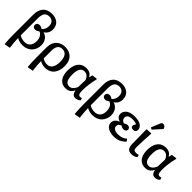

<svg xmlns="http://www.w3.org/2000/svg" viewBox="178 -2051 3534 3534"><g transform="rotate(45 1945.5 -283.5)"><path d="M91.8 230 80.1 225.1Q69.8 113.3 69.8 -8.8V-527.8Q69.8 -647 130.6 -714.6Q191.4 -782.2 310.1 -782.2Q351.6 -782.2 388.7 -770.5Q425.8 -758.8 455.6 -736.1Q485.4 -713.4 502.7 -676Q520 -638.7 520 -590.8Q520 -485.4 435.1 -432.1V-430.2Q493.2 -416 533.7 -363.8Q574.2 -311.5 574.2 -229Q574.2 -181.6 557.4 -138.2Q540.5 -94.7 509.8 -60.5Q479 -26.4 430.4 -6.1Q381.8 14.2 323.2 14.2Q279.8 14.2 240 2.4Q200.2 -9.3 179.2 -22.9H176.8Q177.2 28.8 182.1 86.9Q187 145 191.9 177.7L196.8 210ZM311 -55.2Q381.3 -55.2 420.7 -100.3Q460 -145.5 460 -221.2Q460 -348.1 370.1 -388.2Q321.3 -354 290 -354Q257.3 -354 239.7 -371.1Q222.2 -388.2 222.2 -412.1Q222.2 -439.9 239.7 -457Q257.3 -474.1 290 -474.1Q330.1 -474.1 363.8 -445.8Q424.8 -495.1 424.8 -583Q424.8 -619.1 413.8 -645.5Q402.8 -671.9 384.3 -685.5Q365.7 -699.2 346.4 -705.6Q327.1 -711.9 306.2 -711.9Q273.4 -711.9 249 -701.2Q224.6 -690.4 210.9 -673.8Q197.3 -657.2 189 -632.6Q180.7 -607.9 178.2 -585.4Q175.8 -563 175.8 -535.2V-95.2Q193.8 -78.1 234.4 -66.7Q274.9 -55.2 311 -55.2Z M690.9 230 678.7 225.1Q668.5 113.3 668.5 -8.8V-273.9Q668.5 -335.9 687.7 -384.5Q707 -433.1 740.5 -462.9Q773.9 -492.7 816.4 -507.8Q858.9 -522.9 907.7 -522.9Q1019 -522.9 1084.5 -456.3Q1149.9 -389.6 1149.9 -264.2Q1149.9 -206.1 1136 -157Q1122.1 -107.9 1093.5 -69.1Q1064.9 -30.3 1017.3 -8.1Q969.7 14.2 906.7 14.2Q868.7 14.2 832.8 2.2Q796.9 -9.8 776.9 -22.9H774.9Q775.4 29.8 780.3 88.1Q785.2 146.5 790 178.2L794.9 210ZM893.6 -55.2Q932.1 -55.2 960.2 -71.5Q988.3 -87.9 1004.2 -117.2Q1020 -146.5 1027.3 -182.1Q1034.7 -217.8 1034.7 -261.2Q1034.7 -360.8 999.5 -409.9Q964.4 -459 899.9 -459Q863.8 -459 838.1 -445.3Q812.5 -431.6 799.3 -407.5Q786.1 -383.3 780.5 -356.7Q774.9 -330.1 774.9 -297.9V-95.2Q792 -78.1 826.4 -66.7Q860.8 -55.2 893.6 -55.2Z M1440.4 14.2Q1374.5 14.2 1329.1 -21Q1283.7 -56.2 1262.9 -114Q1242.2 -171.9 1242.2 -248Q1242.2 -273.4 1244.6 -298.1Q1247.1 -322.8 1253.9 -350.6Q1260.7 -378.4 1271.5 -402.6Q1282.2 -426.8 1299.6 -449.2Q1316.9 -471.7 1339.4 -487.8Q1361.8 -503.9 1393.6 -513.4Q1425.3 -522.9 1463.4 -522.9Q1566.4 -522.9 1611.3 -437L1614.3 -445.8L1629.4 -504.9L1724.1 -517.1L1737.3 -511.2Q1693.4 -329.6 1693.4 -187Q1693.4 -136.2 1700.2 -108.6Q1707 -81.1 1718.5 -72.5Q1730 -64 1749.5 -64Q1762.2 -64 1790.5 -71.8L1801.3 -25.9Q1784.7 -10.3 1758.5 2Q1732.4 14.2 1702.1 14.2Q1657.7 14.2 1636.2 -12Q1614.7 -38.1 1605.5 -86.9H1602.5Q1592.3 -66.4 1581.1 -51.3Q1569.8 -36.1 1551 -19.8Q1532.2 -3.4 1504.2 5.4Q1476.1 14.2 1440.4 14.2ZM1469.2 -58.1Q1547.4 -58.1 1595.2 -166Q1594.2 -199.2 1601.6 -351.1Q1587.9 -397 1555.9 -426Q1523.9 -455.1 1478.5 -455.1Q1356.4 -455.1 1356.4 -255.9Q1356.4 -221.7 1359.1 -194.3Q1361.8 -167 1369.4 -140.6Q1377 -114.3 1389.4 -96.9Q1401.9 -79.6 1422.1 -68.8Q1442.4 -58.1 1469.2 -58.1Z M1913.1 230 1901.4 225.1Q1891.1 113.3 1891.1 -8.8V-527.8Q1891.1 -647 1951.9 -714.6Q2012.7 -782.2 2131.3 -782.2Q2172.9 -782.2 2210 -770.5Q2247.1 -758.8 2276.9 -736.1Q2306.6 -713.4 2324 -676Q2341.3 -638.7 2341.3 -590.8Q2341.3 -485.4 2256.3 -432.1V-430.2Q2314.5 -416 2355 -363.8Q2395.5 -311.5 2395.5 -229Q2395.5 -181.6 2378.7 -138.2Q2361.8 -94.7 2331.1 -60.5Q2300.3 -26.4 2251.7 -6.1Q2203.1 14.2 2144.5 14.2Q2101.1 14.2 2061.3 2.4Q2021.5 -9.3 2000.5 -22.9H1998Q1998.5 28.8 2003.4 86.9Q2008.3 145 2013.2 177.7L2018.1 210ZM2132.3 -55.2Q2202.6 -55.2 2241.9 -100.3Q2281.2 -145.5 2281.2 -221.2Q2281.2 -348.1 2191.4 -388.2Q2142.6 -354 2111.3 -354Q2078.6 -354 2061 -371.1Q2043.5 -388.2 2043.5 -412.1Q2043.5 -439.9 2061 -457Q2078.6 -474.1 2111.3 -474.1Q2151.4 -474.1 2185.1 -445.8Q2246.1 -495.1 2246.1 -583Q2246.1 -619.1 2235.1 -645.5Q2224.1 -671.9 2205.6 -685.5Q2187 -699.2 2167.7 -705.6Q2148.4 -711.9 2127.4 -711.9Q2094.7 -711.9 2070.3 -701.2Q2045.9 -690.4 2032.2 -673.8Q2018.6 -657.2 2010.3 -632.6Q2002 -607.9 1999.5 -585.4Q1997.1 -563 1997.1 -535.2V-95.2Q2015.1 -78.1 2055.7 -66.7Q2096.2 -55.2 2132.3 -55.2Z M2705.1 14.2Q2605.5 14.2 2544.7 -24.2Q2483.9 -62.5 2483.9 -130.9Q2483.9 -174.3 2510 -206.5Q2536.1 -238.8 2587.9 -255.9V-257.8Q2493.2 -288.1 2493.2 -368.2Q2493.2 -391.1 2500.5 -412.6Q2507.8 -434.1 2524.9 -454.3Q2542 -474.6 2567.4 -489.7Q2592.8 -504.9 2631.6 -513.9Q2670.4 -522.9 2718.3 -522.9Q2820.8 -522.9 2877.4 -486.6Q2934.1 -450.2 2934.1 -388.2Q2934.1 -361.3 2917.7 -343.8Q2901.4 -326.2 2868.2 -326.2Q2840.3 -326.2 2823.7 -337.6Q2807.1 -349.1 2807.1 -371.1Q2807.1 -375.5 2807.6 -379.6Q2808.1 -383.8 2809.8 -388.7Q2811.5 -393.6 2812.7 -396.7Q2814 -399.9 2817.4 -406Q2820.8 -412.1 2822 -414.6Q2823.2 -417 2827.9 -424.8Q2832.5 -432.6 2834 -435.1Q2797.9 -457 2725.1 -457Q2595.2 -457 2595.2 -370.1Q2595.2 -340.3 2614.7 -319.6Q2634.3 -298.8 2667 -289.1Q2705.1 -317.9 2739.3 -317.9Q2767.1 -317.9 2784.2 -302.2Q2801.3 -286.6 2801.3 -263.2Q2801.3 -239.3 2783.9 -222.7Q2766.6 -206.1 2738.3 -206.1Q2696.8 -206.1 2664.1 -232.9Q2636.2 -224.1 2616.7 -204.8Q2597.2 -185.5 2597.2 -153.8Q2597.2 -113.3 2633.8 -91.6Q2670.4 -69.8 2727.1 -69.8Q2838.4 -69.8 2903.3 -131.8L2939 -92.8Q2928.7 -79.1 2915.8 -66.2Q2902.8 -53.2 2881.1 -38.1Q2859.4 -22.9 2835 -11.7Q2810.5 -0.5 2776.4 6.8Q2742.2 14.2 2705.1 14.2Z M3105.5 -568.8 3067.9 -588.9 3135.7 -753.9Q3145 -776.4 3155.5 -786.6Q3166 -796.9 3184.6 -796.9Q3209.5 -796.9 3224.9 -783Q3240.2 -769 3251.5 -744.1L3250.5 -729ZM3157.7 14.2Q3122.1 14.2 3097.7 1.7Q3073.2 -10.7 3061.3 -33.7Q3049.3 -56.6 3044.4 -82Q3039.6 -107.4 3039.6 -141.1Q3039.6 -176.8 3037.1 -338.6Q3034.7 -500.5 3034.7 -508.8L3142.6 -517.1L3153.8 -512.2Q3148.9 -450.2 3143.3 -320.6Q3137.7 -190.9 3137.7 -143.1Q3137.7 -99.6 3151.4 -81.8Q3165 -64 3206.5 -64Q3240.2 -64 3268.6 -74.2L3279.8 -27.8Q3237.8 14.2 3157.7 14.2Z M3510.3 14.2Q3444.3 14.2 3398.9 -21Q3353.5 -56.2 3332.8 -114Q3312 -171.9 3312 -248Q3312 -273.4 3314.5 -298.1Q3316.9 -322.8 3323.7 -350.6Q3330.6 -378.4 3341.3 -402.6Q3352.1 -426.8 3369.4 -449.2Q3386.7 -471.7 3409.2 -487.8Q3431.6 -503.9 3463.4 -513.4Q3495.1 -522.9 3533.2 -522.9Q3636.2 -522.9 3681.2 -437L3684.1 -445.8L3699.2 -504.9L3793.9 -517.1L3807.1 -511.2Q3763.2 -329.6 3763.2 -187Q3763.2 -136.2 3770 -108.6Q3776.9 -81.1 3788.3 -72.5Q3799.8 -64 3819.3 -64Q3832 -64 3860.4 -71.8L3871.1 -25.9Q3854.5 -10.3 3828.4 2Q3802.2 14.2 3772 14.2Q3727.5 14.2 3706.1 -12Q3684.6 -38.1 3675.3 -86.9H3672.4Q3662.1 -66.4 3650.9 -51.3Q3639.6 -36.1 3620.8 -19.8Q3602.1 -3.4 3574 5.4Q3545.9 14.2 3510.3 14.2ZM3539.1 -58.1Q3617.2 -58.1 3665 -166Q3664.1 -199.2 3671.4 -351.1Q3657.7 -397 3625.7 -426Q3593.8 -455.1 3548.3 -455.1Q3426.3 -455.1 3426.3 -255.9Q3426.3 -221.7 3429 -194.3Q3431.6 -167 3439.2 -140.6Q3446.8 -114.3 3459.2 -96.9Q3471.7 -79.6 3491.9 -68.8Q3512.2 -58.1 3539.1 -58.1Z"/></g></svg>

Font: Literata Book Medium
Style: Regular
Weight: 500
Designer: Latin by Veronika Burian and Jose Scaglione. Greek by Irene Vlachou. Cyrillic by Vera Evstafieva
Foundry: TypeTogether
Version: Version 2.003;PS 002.003;hotconv 1.0.88;makeotf.lib2.5.64775